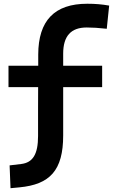

<svg xmlns="http://www.w3.org/2000/svg" viewBox="-20 -762 626 1015"><path d="M35.6 232.9 82 228.5C244.1 213.4 314 138.7 314 -45.9V-301.3H520V-414.6H314V-478.5C314 -571.3 355 -616.7 438.5 -616.7C469.2 -616.7 501 -614.7 544.4 -609.9L557.1 -732.4C518.1 -739.3 483.4 -742.2 441.4 -742.2C268.1 -742.2 182.6 -653.3 182.1 -473.6V-414.6H24.9V-301.3H181.6L181.2 -187.5V-43C181.2 53.2 153.8 97.7 91.8 105L30.8 112.3Z"/></svg>

Font: Cascadia Mono NF
Style: Bold
Weight: 700
Monospace: yes
Designer: Aaron Bell
Foundry: Saja Typeworks
Version: Version 2404.023